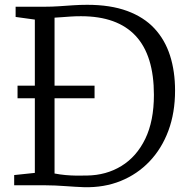

<svg xmlns="http://www.w3.org/2000/svg" viewBox="-20 -771 784 799"><path d="M330 8Q312 7.5 292.5 6.2Q273 5 252 3.5Q231 2 209.8 1Q188.5 0 167 0H39V-42.5L125 -51.5V-689.5L45 -700.5V-743H166Q196.5 -743 225.5 -745Q254.5 -747 283.8 -749Q313 -751 343 -751Q439.5 -751 509 -725.5Q578.5 -700 622.5 -652.8Q666.5 -605.5 687.5 -540Q708.5 -474.5 708.5 -394Q708.5 -302 680.8 -227.2Q653 -152.5 602.2 -99.2Q551.5 -46 482.5 -18Q413.5 10 330 8ZM341.5 -40.5Q422 -41.5 485.2 -80.2Q548.5 -119 584.5 -193.2Q620.5 -267.5 620.5 -376Q620.5 -458 601.5 -519.5Q582.5 -581 544.5 -621.8Q506.5 -662.5 449.8 -683Q393 -703.5 317 -703.5Q294.5 -703.5 274.5 -702.2Q254.5 -701 237.5 -699.5Q220.5 -698 207 -697.5V-49Q230.5 -44.5 252.8 -42.5Q275 -40.5 296.8 -40.2Q318.5 -40 341.5 -40.5ZM53 -362V-414.5H373.5V-362Z"/></svg>

Font: Merriweather 20pt Light
Style: Regular
Weight: 300
Version: Version 2.100